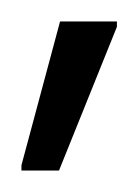

<svg xmlns="http://www.w3.org/2000/svg" viewBox="-20 -741 129 179"><path d="M0 -582V-587L36 -721H89V-716L35 -582Z"/></svg>

Font: Saira ExtraCondensed Light
Style: Regular
Weight: 300
Width: 2
Designer: Hector Gatti with collaboration of the Omnibus-Type team
Foundry: Omnibus-Type
Version: Version 1.101